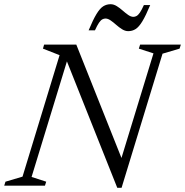

<svg xmlns="http://www.w3.org/2000/svg" viewBox="-34 -882 879 912"><path d="M550 -114 533 -99 695 -628.5 625.5 -651 631.5 -670H825L819 -651L738 -627L543.5 10H523L271.5 -621.5L290 -610.5L116 -41.5L185.5 -19L179.5 0H-14L-8 -19L73 -43L249 -620L170 -651L175.5 -670H328.5ZM679.5 -858Q658.5 -807.5 642.2 -780.8Q626 -754 610.2 -744Q594.5 -734 575 -734Q560.5 -734 546 -743Q531.5 -752 518 -764Q504.5 -776 491.5 -785Q478.5 -794 467 -794Q459.5 -794 452 -790Q444.5 -786 436.2 -774Q428 -762 417 -738H387Q408 -788.5 424.2 -815.2Q440.5 -842 456.2 -852Q472 -862 491.5 -862Q506 -862 520.5 -853Q535 -844 548.5 -832Q562 -820 575 -811Q588 -802 599.5 -802Q607 -802 614.5 -806Q622 -810 630.5 -822.2Q639 -834.5 649.5 -858Z"/></svg>

Font: Newsreader Text
Style: Italic
Weight: 400
Italic angle: -17°
Designer: Hugues Gentile
Foundry: Production Type
Version: Version 1.001